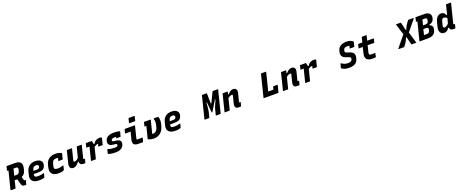

<svg xmlns="http://www.w3.org/2000/svg" viewBox="252 -3169 13346 5559"><g transform="rotate(-20 6925.0 -390.0)"><path d="M162 0H18Q7 0 9 -11Q45 -157 78.5 -289Q112 -421 148 -563H114Q103 -563 106 -574Q114 -606 122 -637.5Q130 -669 137 -700H397Q483 -700 530 -672Q577 -644 590.5 -594.5Q604 -545 588 -479L573 -420Q557 -356 525 -314.5Q493 -273 441 -252Q448 -229 454.5 -205.5Q461 -182 468 -159Q473 -143 478 -139Q483 -135 493 -135H526Q517 -104 509.5 -71Q502 -38 494 -6Q491 5 480 5H459Q405 5 381 -10.5Q357 -26 345 -69Q334 -110 322.5 -151Q311 -192 299 -233H220Q212 -201 203.5 -167.5Q195 -134 186 -98Q179 -71 173 -46Q167 -21 162 0ZM281 -475Q274 -445 266.5 -416.5Q259 -388 252 -360H329Q398 -360 416 -430L433 -494Q438 -515 435.5 -528.5Q433 -542 426 -549Q412 -563 382 -563H303Q297 -540 291.5 -518Q286 -496 281 -475Z M966 -552Q1041 -552 1089.5 -526.5Q1138 -501 1157.5 -458.5Q1177 -416 1163 -366L1158 -348Q1138 -275 1087 -244.5Q1036 -214 939 -214H801L799 -206Q787 -162 804 -141Q815 -126 839 -120Q863 -114 902 -114Q950 -114 989.5 -120.5Q1029 -127 1066 -139H1086Q1079 -112 1072.5 -84Q1066 -56 1058 -28Q1057 -23 1053 -19Q1041 -7 997.5 2.5Q954 12 886 12Q792 12 734 -18.5Q676 -49 656 -103Q636 -157 653 -225L683 -343Q707 -438 778 -495Q849 -552 966 -552ZM947 -431Q901 -431 873 -410Q845 -389 833 -341L824 -304H936Q966 -304 988 -317Q1010 -330 1017 -360Q1025 -393 1006 -412Q987 -431 947 -431Z M1583 -552Q1662 -552 1711.5 -534Q1761 -516 1774 -502Q1776 -500 1775 -494L1734 -331Q1732 -322 1718 -322H1597L1599 -331Q1604 -352 1609.5 -374Q1615 -396 1619 -414Q1608 -417 1595.5 -418.5Q1583 -420 1566 -420Q1514 -420 1479.5 -395.5Q1445 -371 1431 -313L1410 -229Q1396 -174 1420 -150Q1445 -127 1507 -127Q1554 -127 1592.5 -135Q1631 -143 1672 -157H1692Q1684 -126 1676.5 -95Q1669 -64 1661 -33Q1659 -27 1657 -25Q1644 -12 1601 0Q1558 12 1484 12Q1390 12 1333.5 -21Q1277 -54 1259 -113Q1241 -172 1260 -249L1281 -332Q1310 -445 1390.5 -498.5Q1471 -552 1583 -552Z M1938 -540H2086Q2098 -540 2094 -529Q2072 -442 2050.5 -356.5Q2029 -271 2008 -184Q1999 -148 2036 -148Q2061 -148 2091 -163.5Q2121 -179 2160 -220Q2172 -266 2183.5 -311.5Q2195 -357 2209 -411.5Q2223 -466 2242 -540H2386Q2397 -540 2394 -529Q2370 -433 2344.5 -332Q2319 -231 2299 -149Q2296 -137 2301 -132Q2306 -127 2315 -127H2345Q2338 -98 2330.5 -69Q2323 -40 2315 -11Q2312 0 2301 0H2253Q2195 0 2167 -28Q2139 -56 2138 -105H2118Q2071 -42 2027 -15Q1983 12 1938 12Q1894 12 1868.5 -10.5Q1843 -33 1836 -69.5Q1829 -106 1839 -147Q1857 -221 1876 -295.5Q1895 -370 1913 -444Q1920 -470 1926.5 -495Q1933 -520 1938 -540Z M2521 -540H2705Q2705 -540 2709.5 -522Q2714 -504 2720 -479Q2726 -454 2731 -434H2751Q2783 -493 2833 -521.5Q2883 -550 2949 -550Q2994 -550 3010 -534Q3014 -530 3014 -526.5Q3014 -523 3013 -520L2966 -330Q2963 -319 2952 -319H2828L2833 -339Q2837 -355 2841 -370.5Q2845 -386 2849 -402H2845Q2822 -402 2788.5 -388Q2755 -374 2723 -349Q2709 -292 2692.5 -225.5Q2676 -159 2661 -98Q2654 -71 2647.5 -46.5Q2641 -22 2636 0H2497Q2486 0 2489 -11Q2499 -52 2512 -103.5Q2525 -155 2538.5 -210.5Q2552 -266 2565.5 -317.5Q2579 -369 2589 -410H2500Q2488 -410 2492 -421Q2500 -451 2507 -480.5Q2514 -510 2521 -540Z M3382 -549Q3472 -549 3517 -538.5Q3562 -528 3570 -520Q3573 -517 3570 -508L3535 -380Q3532 -368 3518 -368H3397L3399 -376Q3402 -387 3404.5 -396Q3407 -405 3408 -411Q3397 -412 3385.5 -412Q3374 -412 3361 -412Q3309 -412 3286 -400Q3263 -388 3258 -365Q3254 -346 3263 -332.5Q3272 -319 3299 -316L3381 -306Q3466 -296 3493.5 -253.5Q3521 -211 3507 -154Q3485 -68 3415.5 -29.5Q3346 9 3240 9Q3143 9 3083.5 -6Q3024 -21 3016 -29Q3013 -32 3015 -38Q3024 -73 3031.5 -102Q3039 -131 3046 -161H3066Q3109 -142 3151 -135Q3193 -128 3260 -128Q3317 -128 3338 -139Q3359 -150 3363 -169Q3368 -189 3358 -202.5Q3348 -216 3311 -220L3227 -231Q3153 -241 3124.5 -285Q3096 -329 3111 -387Q3132 -471 3201 -510Q3270 -549 3382 -549Z M3717 -540H4026Q4037 -540 4034 -529Q4011 -437 3988 -344.5Q3965 -252 3942 -160Q3937 -142 3943 -136Q3949 -130 3965 -130H4125Q4118 -101 4110.5 -70.5Q4103 -40 4095 -11Q4092 0 4081 0H3940Q3871 0 3835.5 -22.5Q3800 -45 3791.5 -83Q3783 -121 3794 -167Q3809 -228 3824.5 -288.5Q3840 -349 3855 -410H3696Q3684 -410 3687 -421Q3695 -450 3702.5 -480.5Q3710 -511 3717 -540ZM3932 -800H4111Q4122 -800 4119 -789L4084 -650H3905Q3894 -650 3897 -661Z M4314 -540H4512Q4523 -540 4520 -529Q4499 -443 4477 -357Q4455 -271 4434 -185Q4430 -172 4427.5 -159.5Q4425 -147 4421 -132Q4426 -131 4431.5 -130.5Q4437 -130 4442 -130Q4500 -130 4541 -168Q4582 -206 4598 -270L4610 -318Q4627 -385 4627 -431Q4627 -477 4609 -520L4614 -540H4737Q4745 -540 4749 -536Q4762 -524 4769 -491Q4776 -458 4775.5 -413Q4775 -368 4762 -318L4750 -270Q4716 -132 4630 -61Q4544 10 4431 10Q4358 10 4309 -6Q4260 -22 4249 -32Q4246 -35 4247 -42Q4270 -134 4294 -226.5Q4318 -319 4340 -410H4292Q4281 -410 4284 -421Q4289 -442 4298 -476Q4307 -510 4314 -540Z M5166 -552Q5241 -552 5289.5 -526.5Q5338 -501 5357.5 -458.5Q5377 -416 5363 -366L5358 -348Q5338 -275 5287 -244.5Q5236 -214 5139 -214H5001L4999 -206Q4987 -162 5004 -141Q5015 -126 5039 -120Q5063 -114 5102 -114Q5150 -114 5189.5 -120.5Q5229 -127 5266 -139H5286Q5279 -112 5272.5 -84Q5266 -56 5258 -28Q5257 -23 5253 -19Q5241 -7 5197.5 2.5Q5154 12 5086 12Q4992 12 4934 -18.5Q4876 -49 4856 -103Q4836 -157 4853 -225L4883 -343Q4907 -438 4978 -495Q5049 -552 5166 -552ZM5147 -431Q5101 -431 5073 -410Q5045 -389 5033 -341L5024 -304H5136Q5166 -304 5188 -317Q5210 -330 5217 -360Q5225 -393 5206 -412Q5187 -431 5147 -431Z M6132 0H5993Q5983 0 5985 -11Q6022 -158 6059 -305.5Q6096 -453 6133 -600Q6139 -625 6145 -650Q6151 -675 6158 -700H6299Q6304 -700 6307 -694Q6310 -688 6310 -665Q6310 -603 6311.5 -529.5Q6313 -456 6315 -378H6331Q6370 -459 6408.5 -539Q6447 -619 6487 -700H6646Q6656 -700 6654 -689Q6617 -542 6580 -394.5Q6543 -247 6506 -99Q6500 -74 6494 -49.5Q6488 -25 6481 0H6342Q6332 0 6334 -11Q6344 -49 6353 -87Q6362 -125 6372 -163Q6378 -187 6385.5 -210.5Q6393 -234 6405 -264Q6417 -294 6436 -337.5Q6455 -381 6484 -446H6464Q6415 -366 6368 -286.5Q6321 -207 6272 -127H6261Q6258 -127 6255 -128.5Q6252 -130 6251 -135Q6243 -213 6235 -290.5Q6227 -368 6220 -446H6203Q6200 -381 6197.5 -338Q6195 -295 6191.5 -265.5Q6188 -236 6183.5 -212.5Q6179 -189 6173 -163Q6163 -123 6153 -82Q6143 -41 6132 0Z M6736 -540H6885Q6897 -540 6893 -529Q6888 -510 6883.5 -491.5Q6879 -473 6874 -454H6894Q6936 -504 6978 -528Q7020 -552 7060 -552Q7121 -552 7150.5 -512Q7180 -472 7162 -399Q7146 -333 7129.5 -269.5Q7113 -206 7096 -138Q7094 -132 7097 -129Q7099 -127 7107 -127H7143Q7136 -98 7129 -69Q7122 -40 7114 -11Q7111 0 7100 0H7030Q6985 0 6961 -19.5Q6937 -39 6932 -71Q6927 -103 6936 -141Q6952 -203 6965 -256.5Q6978 -310 6994 -371Q7003 -407 6967 -407Q6913 -407 6848 -349Q6826 -262 6804.5 -174.5Q6783 -87 6761 0H6612Q6600 0 6604 -11Q6631 -119 6658 -226.5Q6685 -334 6712 -442Q6719 -469 6725 -494Q6731 -519 6736 -540Z M7813 0Q7801 0 7805 -11Q7842 -158 7878.5 -305.5Q7915 -453 7952 -600Q7958 -625 7964.5 -650Q7971 -675 7977 -700H8126Q8138 -700 8134 -689L7996 -137H8157Q8163 -159 8170 -187Q8177 -215 8181 -230H8311Q8321 -230 8319 -219Q8314 -200 8306.5 -171Q8299 -142 8291 -110Q8283 -78 8275 -49Q8267 -20 8262 0Z M8536 -540H8685Q8697 -540 8693 -529Q8688 -510 8683.5 -491.5Q8679 -473 8674 -454H8694Q8736 -504 8778 -528Q8820 -552 8860 -552Q8921 -552 8950.5 -512Q8980 -472 8962 -399Q8946 -333 8929.5 -269.5Q8913 -206 8896 -138Q8894 -132 8897 -129Q8899 -127 8907 -127H8943Q8936 -98 8929 -69Q8922 -40 8914 -11Q8911 0 8900 0H8830Q8785 0 8761 -19.5Q8737 -39 8732 -71Q8727 -103 8736 -141Q8752 -203 8765 -256.5Q8778 -310 8794 -371Q8803 -407 8767 -407Q8713 -407 8648 -349Q8626 -262 8604.5 -174.5Q8583 -87 8561 0H8412Q8400 0 8404 -11Q8431 -119 8458 -226.5Q8485 -334 8512 -442Q8519 -469 8525 -494Q8531 -519 8536 -540Z M9121 -540H9305Q9305 -540 9309.5 -522Q9314 -504 9320 -479Q9326 -454 9331 -434H9351Q9383 -493 9433 -521.5Q9483 -550 9549 -550Q9594 -550 9610 -534Q9614 -530 9614 -526.5Q9614 -523 9613 -520L9566 -330Q9563 -319 9552 -319H9428L9433 -339Q9437 -355 9441 -370.5Q9445 -386 9449 -402H9445Q9422 -402 9388.5 -388Q9355 -374 9323 -349Q9309 -292 9292.5 -225.5Q9276 -159 9261 -98Q9254 -71 9247.5 -46.5Q9241 -22 9236 0H9097Q9086 0 9089 -11Q9099 -52 9112 -103.5Q9125 -155 9138.5 -210.5Q9152 -266 9165.5 -317.5Q9179 -369 9189 -410H9100Q9088 -410 9092 -421Q9100 -451 9107 -480.5Q9114 -510 9121 -540Z M10610 -720Q10696 -720 10743.5 -698Q10791 -676 10811 -656Q10818 -649 10815 -638Q10808 -609 10798 -570.5Q10788 -532 10780 -498H10649Q10638 -498 10641 -509Q10644 -524 10648.5 -540Q10653 -556 10659 -580Q10637 -587 10602 -587Q10547 -587 10516.5 -572Q10486 -557 10477 -521L10471 -498Q10464 -469 10471 -451.5Q10478 -434 10523 -420L10607 -392Q10690 -364 10716.5 -313.5Q10743 -263 10727 -201L10715 -153Q10692 -61 10621.5 -20.5Q10551 20 10439 20Q10382 20 10334 9.5Q10286 -1 10253.5 -17.5Q10221 -34 10208 -50Q10205 -54 10207 -61Q10217 -101 10225.5 -132.5Q10234 -164 10239 -185H10259Q10297 -156 10341 -138Q10385 -120 10452 -120Q10511 -120 10540.5 -136.5Q10570 -153 10575 -174L10584 -209Q10590 -233 10578.5 -247.5Q10567 -262 10526 -275L10441 -304Q10382 -324 10354.5 -357Q10327 -390 10322 -427Q10317 -464 10324 -496L10337 -546Q10360 -635 10433.5 -677.5Q10507 -720 10610 -720Z M11294 -127Q11286 -97 11279.5 -69Q11273 -41 11265 -11Q11262 0 11251 0H11136Q11071 0 11025.5 -26Q10980 -52 10962.5 -101Q10945 -150 10962 -220Q10974 -268 10986 -316.5Q10998 -365 11010 -413H10891Q10886 -413 10884 -416.5Q10882 -420 10883 -424Q10891 -455 10898 -482Q10905 -509 10912 -540H11042Q11050 -572 11057 -600Q11063 -626 11069.5 -650.5Q11076 -675 11082 -700H11221Q11233 -700 11229 -689Q11220 -652 11210.5 -614.5Q11201 -577 11192 -540H11386Q11398 -540 11394 -529Q11387 -498 11380 -471Q11373 -444 11365 -413H11160Q11148 -364 11135.5 -314.5Q11123 -265 11111 -216Q11095 -164 11115 -143Q11131 -127 11173 -127Z M11968 0Q11962 0 11959.5 -6Q11957 -12 11962 -19Q11969 -27 11990 -52.5Q12011 -78 12041 -114.5Q12071 -151 12105.5 -193.5Q12140 -236 12174.5 -278.5Q12209 -321 12240 -358L12134 -700H12274Q12287 -700 12290 -688Q12305 -628 12318.5 -570Q12332 -512 12347 -452H12367Q12379 -487 12390.5 -513Q12402 -539 12417 -564.5Q12432 -590 12454.5 -622Q12477 -654 12512 -700H12672Q12680 -700 12682 -694.5Q12684 -689 12678 -681Q12669 -671 12640 -635.5Q12611 -600 12571 -551Q12531 -502 12488 -448.5Q12445 -395 12407 -349Q12433 -261 12458.5 -173.5Q12484 -86 12510 0H12370Q12360 0 12357 -11Q12350 -35 12340.5 -73.5Q12331 -112 12320 -156.5Q12309 -201 12299 -243H12278Q12265 -209 12254 -183Q12243 -157 12229 -132.5Q12215 -108 12193.5 -77Q12172 -46 12137 0Z M12857 0H12618Q12608 0 12610 -12Q12644 -150 12679.5 -291Q12715 -432 12750 -570H12716Q12711 -570 12709 -573.5Q12707 -577 12708 -581Q12716 -614 12723.5 -644.5Q12731 -675 12737 -700H13005Q13072 -700 13113.5 -683Q13155 -666 13175 -637.5Q13195 -609 13199 -576.5Q13203 -544 13195 -512L13188 -484Q13175 -435 13137 -403.5Q13099 -372 13043 -360V-339Q13096 -325 13116 -283.5Q13136 -242 13123 -192L13114 -157Q13093 -75 13028.5 -37.5Q12964 0 12857 0ZM12884 -489Q12879 -468 12873.5 -446.5Q12868 -425 12863 -404H12944Q13014 -404 13029 -466L13038 -503Q13047 -539 13030 -556Q13016 -570 12985 -570H12904Q12899 -551 12894 -529.5Q12889 -508 12884 -489ZM12794 -130H12883Q12954 -130 12970 -193L12979 -227Q12989 -266 12974.5 -283.5Q12960 -301 12919 -301H12836Q12824 -252 12813 -208Q12802 -164 12794 -130Z M13465 -552Q13517 -552 13550 -527.5Q13583 -503 13603 -454H13622Q13634 -503 13646.5 -552Q13659 -601 13672 -650Q13677 -673 13683 -695.5Q13689 -718 13697 -750H13841Q13852 -750 13849 -739Q13824 -640 13798 -536Q13772 -432 13747 -333Q13722 -234 13701 -149Q13698 -137 13704 -131Q13708 -127 13716 -127H13747Q13740 -98 13732 -69Q13724 -40 13716 -11Q13713 0 13702 0H13654Q13601 0 13573 -23.5Q13545 -47 13540 -88H13521Q13493 -40 13456.5 -15Q13420 10 13367 10Q13316 10 13281.5 -17.5Q13247 -45 13235 -94.5Q13223 -144 13239 -208L13277 -357Q13296 -431 13326 -473.5Q13356 -516 13392.5 -534Q13429 -552 13465 -552ZM13403 -144Q13414 -133 13434 -133Q13492 -133 13560 -212Q13570 -250 13579.5 -288Q13589 -326 13599 -365Q13577 -384 13552 -395.5Q13527 -407 13501 -407Q13474 -407 13457 -393.5Q13440 -380 13431 -347L13395 -210Q13390 -189 13391.5 -172Q13393 -155 13403 -144Z"/></g></svg>

Font: Recursive Mn Lnr St XBd
Style: Italic
Weight: 800
Italic angle: -15°
Monospace: yes
Version: Version 1.079;hotconv 1.0.112;makeotfexe 2.5.65598; ttfautoh